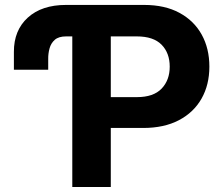

<svg xmlns="http://www.w3.org/2000/svg" viewBox="-20 -747 893 767"><path d="M172.6 -468.4H35.5V-539.8Q35.2 -625.7 90.9 -676.5Q146.7 -727.3 243.6 -727.3H555.8Q638.5 -727.3 696.7 -695.8Q755 -664.4 785.7 -608.8Q816.4 -553.3 816.4 -480.8Q816.4 -408.4 785.2 -353.2Q753.9 -297.9 694.8 -266.9Q635.7 -235.8 551.8 -235.8H422.6V0H268.8V-601.6H244Q214.5 -601.6 199 -588.1Q183.6 -574.6 177.9 -553.6Q172.2 -532.7 172.6 -510.7ZM422.6 -359H527Q593 -359 625.5 -392.9Q658 -426.8 658 -480.8Q658 -535.2 625.5 -568.4Q593 -601.6 526.3 -601.6H422.6Z"/></svg>

Font: Inter Zeller
Style: Bold
Weight: 700
Designer: Rasmus Andersson; Joe Bland
Foundry: zeller
Version: Version 3.015;git-dec3a8cb1